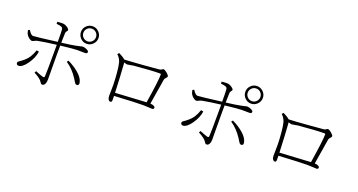

<svg xmlns="http://www.w3.org/2000/svg" viewBox="-46 -1487 4092 2195"><g transform="rotate(20 2000.0 -389.5)"><path d="M802.7 -772.5Q770.5 -772.5 748 -750Q725.6 -727.5 725.6 -696.3Q725.6 -664.1 748 -641.6Q770.5 -619.1 802.7 -619.1Q834 -619.1 856.4 -641.6Q878.9 -664.1 878.9 -696.3Q878.9 -727.5 856.4 -750Q834 -772.5 802.7 -772.5ZM802.7 -588.9Q758.8 -588.9 727.5 -620.6Q696.3 -652.3 696.3 -696.3Q696.3 -739.3 727.5 -770.5Q758.8 -801.8 802.7 -801.8Q845.7 -801.8 877.4 -770.5Q909.2 -739.3 909.2 -696.3Q909.2 -652.3 877.4 -620.6Q845.7 -588.9 802.7 -588.9ZM293 -324.2 322.3 -317.4Q309.6 -237.3 255.9 -162.1Q202.1 -86.9 156.2 -86.9Q143.6 -86.9 136.7 -94.7Q129.9 -102.5 129.9 -112.3Q129.9 -117.2 131.3 -121.1Q132.8 -125 137.2 -128.9Q141.6 -132.8 145.5 -135.7Q149.4 -138.7 157.7 -144Q166 -149.4 170.9 -153.3Q224.6 -193.4 250.5 -233.4Q276.4 -273.4 293 -324.2ZM403.3 -686.5 402.3 -710.9Q433.6 -714.8 470.7 -714.8Q498 -712.9 524.9 -694.8Q551.8 -676.8 551.8 -662.1Q551.8 -656.2 541.5 -645.5Q531.2 -634.8 530.3 -618.2Q529.3 -593.8 527.3 -502Q586.9 -508.8 633.3 -516.1Q679.7 -523.4 702.6 -528.3Q725.6 -533.2 740.7 -536.6Q755.9 -540 762.7 -542Q769.5 -543.9 774.4 -543.9Q798.8 -543.9 824.2 -531.2Q849.6 -518.6 849.6 -507.8Q849.6 -494.1 843.3 -489.3Q836.9 -484.4 818.4 -484.4Q806.6 -484.4 776.9 -484.9Q747.1 -485.4 727.5 -485.4Q687.5 -485.4 527.3 -466.8Q526.4 -431.6 526.4 -372.1Q526.4 -335 527.3 -195.8Q528.3 -56.6 528.3 -50.8Q528.3 -19.5 516.6 2Q504.9 23.4 485.4 23.4Q475.6 23.4 470.2 18.1Q464.8 12.7 458.5 2Q452.1 -8.8 444.3 -16.6Q411.1 -48.8 357.4 -75.2L368.2 -97.7Q438.5 -69.3 460.9 -63.5Q482.4 -58.6 483.4 -75.2Q487.3 -133.8 487.3 -374V-461.9Q350.6 -445.3 269.5 -429.7Q248 -425.8 230.5 -416Q212.9 -406.2 203.1 -406.2Q189.5 -406.2 168 -422.4Q146.5 -438.5 134.8 -459Q127.9 -470.7 120.1 -506.8L139.6 -516.6Q172.9 -462.9 198.2 -463.9Q234.4 -464.8 486.3 -497.1Q486.3 -603.5 483.4 -642.6Q482.4 -666 465.3 -674.3Q448.2 -682.6 403.3 -686.5ZM661.1 -318.4 675.8 -336.9Q752.9 -299.8 810.1 -250.5Q867.2 -201.2 879.9 -149.4Q884.8 -130.9 878.9 -119.6Q873 -108.4 859.4 -108.4Q852.5 -108.4 846.7 -111.3Q840.8 -114.3 835.4 -121.6Q830.1 -128.9 826.2 -134.8Q822.3 -140.6 815.4 -152.3Q808.6 -164.1 804.7 -169.9Q741.2 -266.6 661.1 -318.4Z M1300.8 -173.8Q1632.8 -194.3 1676.8 -195.3Q1720.7 -470.7 1720.7 -548.8Q1720.7 -557.6 1710 -557.6Q1613.3 -557.6 1394.5 -538.1Q1377 -536.1 1352.1 -530.8Q1327.1 -525.4 1318.4 -525.4Q1309.6 -525.4 1281.2 -536.1Q1292 -394.5 1300.8 -173.8ZM1173.8 -598.6 1190.4 -617.2Q1241.2 -592.8 1269.5 -567.4Q1331.1 -569.3 1483.4 -581.1Q1635.7 -592.8 1681.6 -597.7Q1700.2 -598.6 1712.4 -607.9Q1724.6 -617.2 1730.5 -617.2Q1746.1 -617.2 1774.9 -592.8Q1803.7 -568.4 1803.7 -555.7Q1803.7 -545.9 1790 -532.7Q1776.4 -519.5 1773.4 -506.8Q1765.6 -467.8 1722.7 -196.3Q1749 -195.3 1765.6 -186.5Q1782.2 -177.7 1782.2 -167Q1782.2 -146.5 1759.8 -146.5Q1753.9 -146.5 1713.4 -148.9Q1672.9 -151.4 1648.4 -151.4Q1567.4 -151.4 1301.8 -136.7Q1302.7 -119.1 1302.7 -87.9Q1302.7 -71.3 1297.9 -65.4Q1293 -59.6 1281.2 -59.6Q1269.5 -59.6 1259.3 -75.7Q1249 -91.8 1249 -119.1L1250 -172.9Q1252 -226.6 1251 -253.9Q1250 -319.3 1242.7 -399.4Q1235.4 -479.5 1224.6 -517.6Q1210.9 -565.4 1173.8 -598.6Z M2802.7 -772.5Q2770.5 -772.5 2748 -750Q2725.6 -727.5 2725.6 -696.3Q2725.6 -664.1 2748 -641.6Q2770.5 -619.1 2802.7 -619.1Q2834 -619.1 2856.4 -641.6Q2878.9 -664.1 2878.9 -696.3Q2878.9 -727.5 2856.4 -750Q2834 -772.5 2802.7 -772.5ZM2802.7 -588.9Q2758.8 -588.9 2727.5 -620.6Q2696.3 -652.3 2696.3 -696.3Q2696.3 -739.3 2727.5 -770.5Q2758.8 -801.8 2802.7 -801.8Q2845.7 -801.8 2877.4 -770.5Q2909.2 -739.3 2909.2 -696.3Q2909.2 -652.3 2877.4 -620.6Q2845.7 -588.9 2802.7 -588.9ZM2293 -324.2 2322.3 -317.4Q2309.6 -237.3 2255.9 -162.1Q2202.1 -86.9 2156.2 -86.9Q2143.6 -86.9 2136.7 -94.7Q2129.9 -102.5 2129.9 -112.3Q2129.9 -117.2 2131.3 -121.1Q2132.8 -125 2137.2 -128.9Q2141.6 -132.8 2145.5 -135.7Q2149.4 -138.7 2157.7 -144Q2166 -149.4 2170.9 -153.3Q2224.6 -193.4 2250.5 -233.4Q2276.4 -273.4 2293 -324.2ZM2403.3 -686.5 2402.3 -710.9Q2433.6 -714.8 2470.7 -714.8Q2498 -712.9 2524.9 -694.8Q2551.8 -676.8 2551.8 -662.1Q2551.8 -656.2 2541.5 -645.5Q2531.2 -634.8 2530.3 -618.2Q2529.3 -593.8 2527.3 -502Q2586.9 -508.8 2633.3 -516.1Q2679.7 -523.4 2702.6 -528.3Q2725.6 -533.2 2740.7 -536.6Q2755.9 -540 2762.7 -542Q2769.5 -543.9 2774.4 -543.9Q2798.8 -543.9 2824.2 -531.2Q2849.6 -518.6 2849.6 -507.8Q2849.6 -494.1 2843.3 -489.3Q2836.9 -484.4 2818.4 -484.4Q2806.6 -484.4 2776.9 -484.9Q2747.1 -485.4 2727.5 -485.4Q2687.5 -485.4 2527.3 -466.8Q2526.4 -431.6 2526.4 -372.1Q2526.4 -335 2527.3 -195.8Q2528.3 -56.6 2528.3 -50.8Q2528.3 -19.5 2516.6 2Q2504.9 23.4 2485.4 23.4Q2475.6 23.4 2470.2 18.1Q2464.8 12.7 2458.5 2Q2452.1 -8.8 2444.3 -16.6Q2411.1 -48.8 2357.4 -75.2L2368.2 -97.7Q2438.5 -69.3 2460.9 -63.5Q2482.4 -58.6 2483.4 -75.2Q2487.3 -133.8 2487.3 -374V-461.9Q2350.6 -445.3 2269.5 -429.7Q2248 -425.8 2230.5 -416Q2212.9 -406.2 2203.1 -406.2Q2189.5 -406.2 2168 -422.4Q2146.5 -438.5 2134.8 -459Q2127.9 -470.7 2120.1 -506.8L2139.6 -516.6Q2172.9 -462.9 2198.2 -463.9Q2234.4 -464.8 2486.3 -497.1Q2486.3 -603.5 2483.4 -642.6Q2482.4 -666 2465.3 -674.3Q2448.2 -682.6 2403.3 -686.5ZM2661.1 -318.4 2675.8 -336.9Q2752.9 -299.8 2810.1 -250.5Q2867.2 -201.2 2879.9 -149.4Q2884.8 -130.9 2878.9 -119.6Q2873 -108.4 2859.4 -108.4Q2852.5 -108.4 2846.7 -111.3Q2840.8 -114.3 2835.4 -121.6Q2830.1 -128.9 2826.2 -134.8Q2822.3 -140.6 2815.4 -152.3Q2808.6 -164.1 2804.7 -169.9Q2741.2 -266.6 2661.1 -318.4Z M3300.8 -173.8Q3632.8 -194.3 3676.8 -195.3Q3720.7 -470.7 3720.7 -548.8Q3720.7 -557.6 3710 -557.6Q3613.3 -557.6 3394.5 -538.1Q3377 -536.1 3352.1 -530.8Q3327.1 -525.4 3318.4 -525.4Q3309.6 -525.4 3281.2 -536.1Q3292 -394.5 3300.8 -173.8ZM3173.8 -598.6 3190.4 -617.2Q3241.2 -592.8 3269.5 -567.4Q3331.1 -569.3 3483.4 -581.1Q3635.7 -592.8 3681.6 -597.7Q3700.2 -598.6 3712.4 -607.9Q3724.6 -617.2 3730.5 -617.2Q3746.1 -617.2 3774.9 -592.8Q3803.7 -568.4 3803.7 -555.7Q3803.7 -545.9 3790 -532.7Q3776.4 -519.5 3773.4 -506.8Q3765.6 -467.8 3722.7 -196.3Q3749 -195.3 3765.6 -186.5Q3782.2 -177.7 3782.2 -167Q3782.2 -146.5 3759.8 -146.5Q3753.9 -146.5 3713.4 -148.9Q3672.9 -151.4 3648.4 -151.4Q3567.4 -151.4 3301.8 -136.7Q3302.7 -119.1 3302.7 -87.9Q3302.7 -71.3 3297.9 -65.4Q3293 -59.6 3281.2 -59.6Q3269.5 -59.6 3259.3 -75.7Q3249 -91.8 3249 -119.1L3250 -172.9Q3252 -226.6 3251 -253.9Q3250 -319.3 3242.7 -399.4Q3235.4 -479.5 3224.6 -517.6Q3210.9 -565.4 3173.8 -598.6Z"/></g></svg>

Font: GenYoMin TW TTF ExtraLight
Style: Regular
Weight: 250
Version: Version 1.300